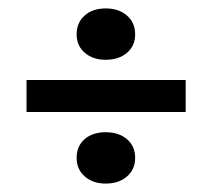

<svg xmlns="http://www.w3.org/2000/svg" viewBox="-20 -452 504 456"><path d="M162 -370.6Q162 -398.2 181 -415.1Q200 -432 231 -432Q262 -432 281.5 -415.1Q301 -398.2 301 -370.6Q301 -343 281.5 -326.5Q262 -310 231 -310Q201 -310 181.5 -326.5Q162 -343 162 -370.6ZM162 -77Q162 -105 181 -121.5Q200 -138 231 -138Q262 -138 281.5 -121.5Q301 -105 301 -77Q301 -49.6 281.5 -32.8Q262 -16 231 -16Q201 -16 181.5 -32.8Q162 -49.6 162 -77ZM421 -186H43V-262H421Z"/></svg>

Font: Buenard
Style: Regular
Weight: 400
Version: Version 2.000